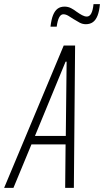

<svg xmlns="http://www.w3.org/2000/svg" viewBox="-52 -908 503 928"><path d="M-32 0 256 -688H311L305 0H263L265 -210H100L13 0ZM117 -251H266L270 -610H265ZM192 -779Q196 -814 204.5 -835Q213 -856 226.5 -866Q240 -876 260 -876Q277 -876 291.5 -868.5Q306 -861 320 -850Q333 -841 345 -834.5Q357 -828 368 -828Q381 -828 389 -843Q397 -858 400 -888H431Q428 -854 419.5 -832.5Q411 -811 397 -801Q383 -791 363 -791Q347 -791 333 -798.5Q319 -806 303 -816Q291 -824 278.5 -831.5Q266 -839 254 -839Q242 -839 234 -824Q226 -809 222 -779Z"/></svg>

Font: Saira ExtraCondensed ExtraLight
Style: Italic
Weight: 250
Width: 2
Italic angle: -12°
Designer: Hector Gatti with collaboration of the Omnibus-Type team
Foundry: Omnibus-Type
Version: Version 1.101